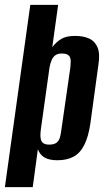

<svg xmlns="http://www.w3.org/2000/svg" viewBox="-33 -650 433 786"><path d="M-13 116 91 -630H205L181 -457Q198 -479 218.5 -491Q239 -503 274 -503Q309 -503 332.5 -492Q356 -481 366.5 -455.5Q377 -430 370 -386L337 -145Q329 -90 312 -56.5Q295 -23 268 -8.5Q241 6 202 6Q168 6 149 -5.5Q130 -17 122 -39L101 116ZM168 -58Q188 -58 198 -65.5Q208 -73 212 -86.5Q216 -100 218 -117L255 -374Q256 -387 256.5 -397.5Q257 -408 253.5 -415.5Q250 -423 242 -427Q234 -431 220 -431Q204 -431 194 -424Q184 -417 178.5 -404Q173 -391 170 -376L135 -126Q133 -112 132.5 -100Q132 -88 134.5 -78.5Q137 -69 145 -63.5Q153 -58 168 -58Z"/></svg>

Font: Alumni Sans
Style: Bold Italic
Weight: 700
Italic angle: -8°
Designer: Robert E. Leuschke
Foundry: Robert E. Leuschke
Version: Version 1.016